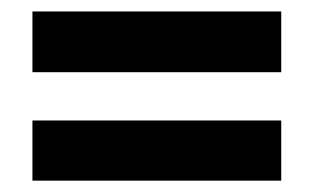

<svg xmlns="http://www.w3.org/2000/svg" viewBox="-20 -445 552 338"><path d="M475.1 -424.8V-317.9H37.1V-424.8ZM475.1 -232.9V-127H37.1V-232.9Z"/></svg>

Font: D-DIN-PRO SemiBold
Style: Bold
Weight: 600
Designer: datto
Foundry: CyberFei
Version: Version 1.000;hotconv 1.0.109;makeotfexe 2.5.65596